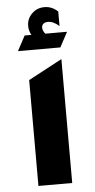

<svg xmlns="http://www.w3.org/2000/svg" viewBox="-59 -899 462 934"><g transform="rotate(-5 172.5 -432.0)"><path d="M48 -662 87 -735H120Q108 -756 108 -779Q108 -816 135 -841Q159 -864 195 -864Q231 -864 260 -837V-766Q232 -791 206 -791Q190 -791 182 -783Q175 -776 175 -765Q175 -751 188 -735H294L255 -662ZM90 0V-517L255 -605V0Z"/></g></svg>

Font: Tajawal Black
Style: Regular
Weight: 900
Designer: Boutros Fonts
Foundry: Created by Boutros International 2017
Version: Version 1.700